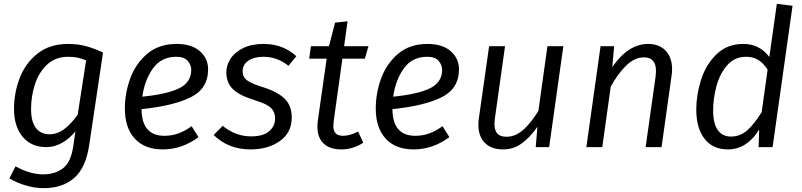

<svg xmlns="http://www.w3.org/2000/svg" viewBox="-20 -767 4182 1001"><path d="M517 -493 445 -10Q427 109 366 161.5Q305 214 209 214Q162 214 114.5 200Q67 186 29 163L61 100Q136 142 205 142Q268 142 309.5 109.5Q351 77 363 -11L373 -82Q342 -44 303 -22Q264 0 221 0Q143 0 98 -54Q53 -108 53 -199Q53 -282 82.5 -359.5Q112 -437 175.5 -487.5Q239 -538 335 -538Q385 -538 428 -526.5Q471 -515 517 -493ZM142 -198Q142 -132 167.5 -99.5Q193 -67 238 -67Q279 -67 315 -94Q351 -121 385 -169L429 -452Q406 -462 384.5 -466.5Q363 -471 336 -471Q270 -471 226.5 -431Q183 -391 162.5 -328.5Q142 -266 142 -198Z M718 -198Q719 -59 837 -59Q875 -59 909 -71Q943 -83 979 -109L1015 -52Q928 12 829 12Q734 12 682.5 -44.5Q631 -101 631 -201Q631 -281 659 -358Q687 -435 747.5 -486.5Q808 -538 901 -538Q979 -538 1022 -500Q1065 -462 1065 -406Q1065 -305 974.5 -260Q884 -215 718 -198ZM977 -403Q977 -429 958.5 -450Q940 -471 900 -471Q821 -471 777.5 -410.5Q734 -350 722 -263Q852 -276 914.5 -307Q977 -338 977 -403Z M1525 -474 1484 -424Q1425 -471 1354 -471Q1304 -471 1274.5 -450.5Q1245 -430 1245 -395Q1245 -365 1269 -347.5Q1293 -330 1353 -312Q1430 -287 1465.5 -251Q1501 -215 1501 -155Q1501 -75 1439 -31.5Q1377 12 1286 12Q1171 12 1094 -63L1141 -111Q1208 -56 1289 -56Q1353 -56 1383.5 -83Q1414 -110 1414 -147Q1414 -174 1403.5 -191Q1393 -208 1369.5 -220.5Q1346 -233 1301 -247Q1225 -271 1192.5 -304Q1160 -337 1160 -390Q1160 -427 1182 -461Q1204 -495 1248 -516.5Q1292 -538 1355 -538Q1455 -538 1525 -474Z M1720 -137Q1718 -119 1718 -111Q1718 -84 1730.5 -71.5Q1743 -59 1769 -59Q1803 -59 1847 -81L1874 -23Q1820 12 1759 12Q1700 12 1667.5 -18.5Q1635 -49 1635 -106Q1635 -127 1637 -138L1683 -461H1592L1601 -526H1695L1727 -649L1792 -656L1774 -526H1901L1882 -461H1765Z M2026 -198Q2027 -59 2145 -59Q2183 -59 2217 -71Q2251 -83 2287 -109L2323 -52Q2236 12 2137 12Q2042 12 1990.5 -44.5Q1939 -101 1939 -201Q1939 -281 1967 -358Q1995 -435 2055.5 -486.5Q2116 -538 2209 -538Q2287 -538 2330 -500Q2373 -462 2373 -406Q2373 -305 2282.5 -260Q2192 -215 2026 -198ZM2285 -403Q2285 -429 2266.5 -450Q2248 -471 2208 -471Q2129 -471 2085.5 -410.5Q2042 -350 2030 -263Q2160 -276 2222.5 -307Q2285 -338 2285 -403Z M2474 -117Q2474 -135 2477 -153L2530 -526H2613L2561 -156Q2558 -137 2558 -122Q2558 -86 2573.5 -70Q2589 -54 2620 -54Q2668 -54 2709 -91Q2750 -128 2787 -189L2834 -526H2917L2843 0H2773L2782 -106Q2742 -49 2699 -18.5Q2656 12 2603 12Q2542 12 2508 -22Q2474 -56 2474 -117Z M3484 -406Q3484 -388 3481 -370L3429 0H3346L3398 -368Q3400 -390 3400 -397Q3400 -468 3337 -468Q3289 -468 3245 -425.5Q3201 -383 3164 -315L3120 0H3037L3111 -526H3182L3172 -417Q3255 -538 3359 -538Q3417 -538 3450.5 -502.5Q3484 -467 3484 -406Z M4112 -737 4008 0H3935L3938 -92Q3909 -43 3867.5 -15.5Q3826 12 3775 12Q3696 12 3653 -43.5Q3610 -99 3610 -196Q3610 -272 3635 -351Q3660 -430 3715.5 -484Q3771 -538 3855 -538Q3940 -538 3991 -470L4030 -747ZM3698 -191Q3698 -123 3722 -89Q3746 -55 3791 -55Q3838 -55 3874.5 -86.5Q3911 -118 3951 -182L3982 -404Q3961 -437 3934 -454Q3907 -471 3870 -471Q3809 -471 3770.5 -426Q3732 -381 3715 -317Q3698 -253 3698 -191Z"/></svg>

Font: Fira Sans TEST Book
Style: Italic
Weight: 350
Italic angle: -8°
Designer: Carrois Corporate & Edenspiekermann AG
Foundry: Carrois Corporate GbR & Edenspiekermann AG
Version: Version 4.201